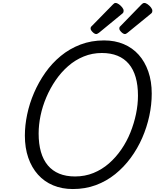

<svg xmlns="http://www.w3.org/2000/svg" viewBox="-20 -1258 1049 1297"><path d="M472 19Q399 19 339 -6Q279 -31 236.5 -78.5Q194 -126 171 -192.5Q148 -259 148 -342Q148 -411 163.5 -485Q179 -559 210 -631Q241 -703 286 -767Q331 -831 390.5 -880Q450 -929 523.5 -957Q597 -985 683 -985Q756 -985 815.5 -960Q875 -935 917 -888Q959 -841 982 -774.5Q1005 -708 1005 -626Q1005 -551 988.5 -474.5Q972 -398 940.5 -326Q909 -254 863 -191.5Q817 -129 758 -81.5Q699 -34 627.5 -7.5Q556 19 472 19ZM487 -66Q554 -66 611.5 -89.5Q669 -113 716 -154Q763 -195 800 -249Q837 -303 861.5 -364.5Q886 -426 899 -489Q912 -552 912 -612Q912 -682 896.5 -736Q881 -790 850 -826.5Q819 -863 773.5 -881.5Q728 -900 668 -900Q603 -900 545.5 -876.5Q488 -853 440.5 -811.5Q393 -770 356 -716Q319 -662 293 -601Q267 -540 254 -477.5Q241 -415 241 -356Q241 -286 256.5 -232Q272 -178 303 -141Q334 -104 380 -85Q426 -66 487 -66ZM630 -1028Q619 -1028 605.5 -1041.5Q592 -1055 592 -1065Q592 -1069 593 -1073Q594 -1077 601 -1083L742 -1227Q747 -1232 751 -1235Q755 -1238 760 -1238Q771 -1238 783.5 -1229Q796 -1220 805.5 -1208Q815 -1196 815 -1186Q815 -1179 813 -1174Q811 -1169 800 -1161L649 -1037Q643 -1033 638.5 -1030.5Q634 -1028 630 -1028ZM824 -1028Q813 -1028 799.5 -1041.5Q786 -1055 786 -1065Q786 -1069 787 -1073Q788 -1077 795 -1083L935 -1227Q940 -1232 944.5 -1235Q949 -1238 955 -1238Q965 -1238 977.5 -1229Q990 -1220 999.5 -1208Q1009 -1196 1009 -1186Q1009 -1179 1007 -1174Q1005 -1169 994 -1161L842 -1037Q837 -1033 832.5 -1030.5Q828 -1028 824 -1028Z"/></svg>

Font: Playwrite NO
Style: Regular
Weight: 400
Designer: Veronika Burian, José Scaglione
Foundry: TypeTogether
Version: Version 1.002